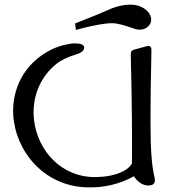

<svg xmlns="http://www.w3.org/2000/svg" viewBox="-20 -793 748 828"><path d="M307 -664C355 -677 397 -686 433 -691C444 -692 455 -693 465 -693C483 -693 515 -685 560 -669C568 -666 576 -665 583 -665C608 -665 632 -683 632 -708C632 -740 595 -773 543 -773C518 -773 492 -768 465 -758L402 -731L304 -692ZM646 -30C634 -81 629 -147 629 -272C629 -348 630 -445 633 -574C634 -588 629 -595 618 -595C618 -595 553 -578 552 -577C546 -573 543 -565 544 -554C549 -355 550 -200 549 -88C528 -49 451 -25 370 -30C222 -41 130 -168 125 -298C122 -379 153 -462 225 -519C244 -534 272 -547 307 -558C331 -565 343 -575 343 -588C343 -600 329 -606 302 -606C282 -606 238 -597 203 -580C83 -521 31 -408 37 -298C46 -142 169 11 357 15C429 17 496 1 558 -33C565 -20 576 -9 590 -1C599 4 609 7 620 7C639 7 648 -1 648 -16C648 -20 647 -25 646 -30Z"/></svg>

Font: GFS Ignacio
Style: Regular
Weight: 400
Designer: George D. Matthiopoulos
Foundry: George D. Matthiopoulos
Version: Version 1.000